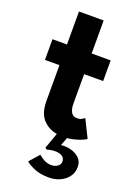

<svg xmlns="http://www.w3.org/2000/svg" viewBox="-152 -641 654 921"><g transform="rotate(20 175.5 -180.0)"><path d="M11 -410.5H85V-579H211V-410.5H308V-305H211V-156.5Q211 -127 220.5 -110.8Q230 -94.5 250.5 -94.5Q266 -94.5 276 -100.8Q286 -107 288 -109.5L333 -18.5Q330 -15.5 313.8 -8Q297.5 -0.5 272.2 5.8Q247 12 215.5 12Q159 12 122 -20.8Q85 -53.5 85 -122.5V-305H11ZM220 219Q177 219 145.8 205.8Q114.5 192.5 102 180L146 130Q155 139 172.8 149Q190.5 159 210.5 159Q230.5 159 243.5 149.5Q256.5 140 256.5 125Q256.5 107 242.8 98.5Q229 90 209.5 90Q194 90 182.8 92.2Q171.5 94.5 167 97L157 90L195.5 -17L243 0L223 52.5Q249.5 49.5 275 56.5Q300.5 63.5 317.5 80.2Q334.5 97 334.5 124Q334.5 154 318.2 175.2Q302 196.5 276 207.8Q250 219 220 219Z"/></g></svg>

Font: League Spartan Thin SemiBold
Style: Regular
Weight: 600
Version: Version 2.002